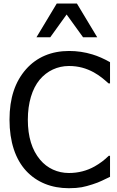

<svg xmlns="http://www.w3.org/2000/svg" viewBox="-20 -1020 641 1054"><path d="M402.3 -1000.5H291.5L180.2 -815.4H255.9L345.7 -940.4L436 -815.4H513.7ZM357.9 13.2C386.2 13.2 409.7 11.2 428.7 7.8C446.8 4.4 466.3 -1 487.3 -7.8C507.8 -14.2 524.9 -21 539.1 -27.8L550.3 -33.2L584 -49.3V-164.6H576.7C554.2 -142.1 528.3 -122.6 499.5 -106.4C457 -82.5 409.7 -70.3 358.4 -70.3C296.4 -70.3 239.7 -95.7 200.2 -143.1C155.3 -196.3 132.8 -269.5 132.8 -362.8C132.8 -455.1 156.2 -532.2 197.8 -582.5C238.8 -631.3 295.9 -657.7 358.4 -657.7C411.6 -657.7 453.6 -645 494.6 -623C528.3 -604 549.3 -585.9 576.2 -562H584V-678.7C550.3 -697.8 518.1 -711.9 487.3 -721.2C445.8 -733.9 403.3 -740.2 359.4 -740.2C261.7 -740.2 181.6 -706.1 123 -640.1C63 -571.8 32.2 -482.4 32.2 -362.8C32.2 -241.7 64.5 -146 123.5 -82C181.6 -19.5 262.2 13.2 357.9 13.2Z"/></svg>

Font: SG Kara Light
Style: Regular
Weight: 400
Designer: Damoon Khanjanzadeh
Version: Version 1.000